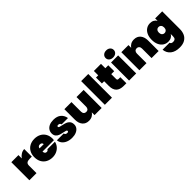

<svg xmlns="http://www.w3.org/2000/svg" viewBox="286 -2397 4242 4242"><g transform="rotate(-45 2406.5 -276.0)"><path d="M49.8 0V-564H272V-460Q306.2 -508.8 355 -538.3Q403.8 -567.9 457 -567.9V-331.1H394Q331.1 -331.1 301.5 -309.1Q272 -287.1 272 -231V0Z M486.8 -282.2Q486.8 -370.1 523.2 -435.5Q559.6 -501 625.2 -535.9Q690.9 -570.8 774.9 -570.8Q858.9 -570.8 924.3 -536.4Q989.7 -502 1026.4 -438Q1063 -374 1063 -287.1Q1062.5 -264.2 1059.6 -243.2H702.6Q707.5 -169.9 763.7 -169.9Q799.8 -169.9 815.9 -203.1H1050.8Q1038.6 -143.1 1000.2 -95.5Q961.9 -47.9 903.3 -20.5Q844.7 6.8 774.9 6.8Q690.9 6.8 625.2 -28.1Q559.6 -63 523.2 -128.4Q486.8 -193.8 486.8 -282.2ZM705.6 -339.8H837.9Q837.9 -367.7 819.8 -382.3Q801.8 -397 774.9 -397Q715.8 -397 705.6 -339.8Z M1103.5 -194.8H1316.4Q1320.3 -169.9 1337.9 -158Q1355.5 -146 1382.3 -146Q1399.4 -146 1409.4 -153.6Q1419.4 -161.1 1419.4 -171.9Q1419.4 -190.9 1398.4 -199Q1377.4 -207 1327.6 -216.8Q1266.6 -229 1227.1 -242.9Q1187.5 -256.8 1158 -291Q1128.4 -325.2 1128.4 -384.8Q1128.4 -436.5 1156 -479.2Q1183.6 -522 1237.5 -546.4Q1291.5 -570.8 1368.7 -570.8Q1482.4 -570.8 1546.9 -514.9Q1611.3 -459 1624.5 -369.1H1427.7Q1422.9 -392.1 1406.7 -404.5Q1390.6 -417 1363.3 -417Q1346.2 -417 1337.4 -410.4Q1328.6 -403.8 1328.6 -391.1Q1328.6 -374 1349.6 -365.5Q1370.6 -356.9 1416.5 -348.1Q1477.5 -335.9 1519.5 -321Q1561.5 -306.2 1592.5 -269.5Q1623.5 -232.9 1623.5 -168.9Q1623.5 -119.1 1594.5 -79.1Q1565.4 -39.1 1511 -16.1Q1456.5 6.8 1383.3 6.8Q1303.7 6.8 1242.2 -19Q1180.7 -44.9 1144.5 -91.1Q1108.4 -137.2 1103.5 -194.8Z M1707 -236.8V-564H1928.2V-265.1Q1928.2 -225.1 1949.7 -201.7Q1971.2 -178.2 2007.3 -178.2Q2044.4 -178.2 2065.2 -201.7Q2085.9 -225.1 2085.9 -265.1V-564H2308.1V0H2085.9V-85.9Q2060.1 -45.9 2016.6 -21Q1973.1 3.9 1913.1 3.9Q1815.9 3.9 1761.5 -61Q1707 -126 1707 -236.8Z M2407.7 0V-740.2H2629.9V0Z M2694.8 -378.9V-564H2764.6V-700.2H2986.8V-564H3078.6V-378.9H2986.8V-227.1Q2986.8 -207 2996.3 -198Q3005.9 -189 3027.8 -189H3080.6V0H2996.6Q2764.6 0 2764.6 -231V-378.9Z M3149.4 -717.8Q3149.4 -765.6 3184.3 -797.4Q3219.2 -829.1 3277.3 -829.1Q3334.5 -829.1 3369.4 -797.6Q3404.3 -766.1 3404.3 -717.8Q3404.3 -670.9 3369.4 -639.9Q3334.5 -608.9 3277.3 -608.9Q3219.2 -608.9 3184.3 -639.9Q3149.4 -670.9 3149.4 -717.8ZM3165 0V-564H3387.2V0Z M3486.8 0V-564H3709V-478Q3734.9 -518.1 3778.3 -543Q3821.8 -567.9 3881.8 -567.9Q3979 -567.9 4033.4 -502.9Q4087.9 -438 4087.9 -327.1V0H3867.2V-298.8Q3867.2 -338.9 3845.7 -362.5Q3824.2 -386.2 3788.1 -386.2Q3751 -386.2 3730 -362.5Q3709 -338.9 3709 -298.8V0Z M4153.8 -282.2Q4153.8 -371.1 4184.3 -436.5Q4214.8 -502 4267.8 -536.4Q4320.8 -570.8 4386.7 -570.8Q4441.9 -570.8 4481.9 -548.3Q4522 -525.9 4543 -486.8V-564H4763.7V-9.8Q4763.7 69.3 4734.6 134.3Q4705.6 199.2 4641.1 238Q4576.7 276.9 4475.6 276.9Q4339.4 276.9 4260 213.4Q4180.7 149.9 4169.9 41H4387.7Q4396.5 85 4460 85Q4499 85 4521 64.9Q4543 44.9 4543 -9.8V-77.1Q4522 -38.1 4481.9 -15.6Q4441.9 6.8 4386.7 6.8Q4320.8 6.8 4267.8 -27.6Q4214.8 -62 4184.3 -127.4Q4153.8 -192.9 4153.8 -282.2ZM4378.9 -282.2Q4378.9 -237.3 4401.9 -212.2Q4424.8 -187 4460.9 -187Q4497.1 -187 4520 -211.9Q4543 -236.8 4543 -282.2Q4543 -327.1 4519.8 -352.1Q4496.6 -377 4460.9 -377Q4424.8 -377 4401.9 -352.1Q4378.9 -327.1 4378.9 -282.2Z"/></g></svg>

Font: Poppins Black
Style: Regular
Weight: 900
Designer: Ninad Kale (Devanagari), Jonny Pinhorn (Latin)
Foundry: Indian Type Foundry
Version: 4.004